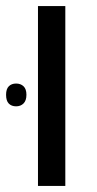

<svg xmlns="http://www.w3.org/2000/svg" viewBox="-40 -612 320 632"><path d="M85 0V-592H175V0ZM-20 -300Q-20 -319 -11 -328Q-2 -337 13 -337Q28 -337 37.5 -328Q47 -319 47 -300Q47 -281 37.5 -271.5Q28 -262 13 -262Q-2 -262 -11 -271Q-20 -280 -20 -300Z"/></svg>

Font: Noto Sans Hebrew
Style: Regular
Weight: 400
Designer: Monotype Design Team
Foundry: Monotype Imaging Inc.
Version: Version 2.003